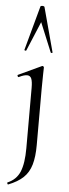

<svg xmlns="http://www.w3.org/2000/svg" viewBox="-65 -761 388 1074"><g transform="rotate(5 128.5 -224.0)"><path d="M166.4 -386.8Q166.4 -378.8 165.4 -348Q164.4 -317.2 164.4 -269.2V48Q164.4 114 151.5 158.5Q138.6 203 108.1 232Q77.6 261 24 282Q22 283 19.5 277.5Q17 272 19.2 271Q69 250 88.5 203Q108 156 108 71V-268Q108 -303.4 101.2 -319.7Q94.4 -336 76.6 -336Q68 -336 56.9 -332.6Q45.8 -329.2 30.8 -321.8Q26.8 -320.8 24.2 -326.4Q21.6 -332 25.4 -333.8L154.8 -394.2Q156.8 -395.2 157.8 -395.2Q161.2 -395.2 163.8 -392.6Q166.4 -390 166.4 -386.8ZM207.2 -476Q209.2 -474 203.8 -472.5Q198.4 -471 197.2 -474L129.2 -638.8L60.2 -474Q59.2 -471 53.7 -472.5Q48.2 -474 49.2 -476L117.2 -725Q118.2 -730 128.2 -730Q138.2 -730 140.2 -725Z"/></g></svg>

Font: Cormorant Infant Light
Style: Regular
Weight: 300
Designer: Christian Thalmann (Catharsis Fonts)
Foundry: Catharsis Fonts
Version: Version 4.001